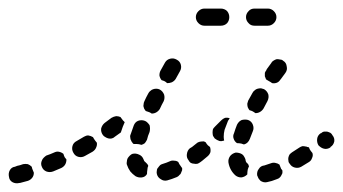

<svg xmlns="http://www.w3.org/2000/svg" viewBox="-33 -404 800 448"><path d="M32 18Q38 16 42 11Q46 6 46 -1Q45 -3 44 -6Q42 -10 41 -15Q37 -19 32 -21Q26 -22 21 -21Q13 -18 7 -17Q4 -16 2 -15Q-6 -14 -10 -7Q-14 0 -12 9Q-11 17 -4 21Q3 25 12 23Q14 23 17 22Q24 20 32 18ZM620 10Q623 7 624 4Q626 1 626 -1Q626 -3 626 -6Q625 -8 623 -10Q621 -15 619 -20Q615 -23 609 -24Q604 -25 599 -23Q590 -20 584 -18Q575 -17 571 -10Q566 -4 567 5Q568 8 570 12Q572 15 575 18Q578 20 582 21Q586 22 590 21Q601 19 613 14Q617 13 620 10ZM386 4Q389 2 390 -2Q391 -5 392 -7Q392 -10 392 -12Q390 -14 389 -16Q385 -21 383 -26Q379 -29 374 -29Q368 -30 364 -28Q355 -24 348 -22Q344 -21 341 -19Q338 -16 336 -13Q333 -10 333 -6Q332 -2 333 2Q335 10 342 14Q349 19 357 17Q368 14 380 9Q384 7 386 4ZM271 -4Q266 -11 263 -20Q262 -23 263 -27Q263 -31 265 -35Q267 -38 270 -41Q273 -44 276 -45Q284 -47 292 -43Q299 -40 302 -32Q303 -28 306 -26Q308 -24 310 -22Q312 -20 313 -17Q311 -13 311 -9Q310 -3 310 2Q306 9 298 10Q290 11 283 7Q276 2 271 -4ZM530 10Q522 10 516 5Q503 -7 500 -25Q499 -33 504 -40Q509 -46 517 -48Q521 -48 525 -47Q529 -46 532 -44Q535 -42 537 -38Q539 -35 540 -31Q540 -28 541 -27Q541 -26 542 -25Q544 -23 546 -21Q547 -19 548 -16Q546 -12 545 -8Q544 -2 544 3Q544 3 544 3Q544 3 544 3Q538 9 530 10ZM119 -20Q122 -25 122 -32Q120 -34 118 -37Q116 -41 115 -45Q110 -49 104 -50Q99 -51 93 -48Q84 -44 75 -41Q72 -39 69 -36Q66 -33 65 -30Q63 -26 63 -22Q63 -18 65 -14Q68 -7 75 -4Q83 -1 91 -4Q100 -8 110 -12Q116 -15 119 -20ZM695 -35Q698 -41 696 -47Q694 -49 692 -52Q689 -56 688 -60Q686 -61 684 -61Q683 -62 681 -62Q677 -63 673 -63Q669 -62 666 -60Q657 -54 649 -49Q646 -47 643 -44Q641 -41 640 -37Q639 -33 640 -29Q640 -25 643 -22Q647 -15 655 -13Q663 -11 670 -15Q678 -20 688 -26Q693 -29 695 -35ZM451 -39Q456 -43 458 -49Q459 -55 457 -61Q455 -63 452 -65Q449 -68 447 -72Q445 -73 443 -74Q442 -74 440 -74Q436 -74 432 -73Q428 -72 425 -69Q419 -64 415 -61L410 -58Q404 -53 403 -44Q402 -36 407 -30Q409 -26 412 -24Q416 -22 420 -22Q424 -21 428 -22Q431 -23 435 -26L439 -29Q444 -33 451 -39ZM191 -59Q194 -65 193 -71Q191 -73 189 -76Q186 -80 184 -84Q179 -87 173 -88Q168 -88 163 -85Q154 -80 146 -75Q138 -71 136 -63Q134 -55 138 -48Q142 -40 150 -38Q158 -36 165 -40Q174 -45 183 -50Q189 -54 191 -59ZM747 -74Q748 -82 743 -88Q741 -92 738 -94Q734 -96 730 -97Q727 -97 723 -97Q719 -96 716 -93H715Q708 -88 707 -80Q706 -72 710 -65Q713 -62 716 -60Q719 -58 723 -57Q727 -56 731 -57Q735 -58 738 -60V-61Q745 -65 747 -74ZM271 -83Q270 -87 272 -91Q275 -100 279 -111Q282 -119 289 -122Q297 -125 305 -122Q308 -121 311 -118Q314 -115 316 -112Q317 -108 317 -104Q317 -100 316 -96Q312 -87 310 -78Q308 -74 305 -70Q301 -67 297 -66Q291 -68 286 -68Q282 -68 279 -68Q277 -69 276 -71Q274 -73 273 -76Q271 -79 271 -83ZM520 -113Q522 -117 525 -120Q527 -122 531 -124Q535 -125 539 -125Q543 -125 546 -124Q554 -121 557 -113Q560 -105 557 -98Q553 -88 550 -80Q548 -75 545 -72Q541 -68 536 -67Q533 -68 530 -69Q525 -70 520 -70Q514 -74 512 -81Q510 -87 513 -93Q516 -103 520 -113ZM503 -128Q498 -130 492 -129Q487 -127 483 -123L469 -109Q466 -106 464 -103Q463 -99 463 -95Q463 -91 464 -87Q466 -84 468 -81Q473 -77 479 -75Q484 -74 490 -76Q489 -81 489 -85Q489 -93 491 -101Q495 -111 499 -122Q501 -125 503 -128ZM258 -119Q256 -121 254 -123Q251 -127 248 -131Q243 -133 238 -133Q232 -132 227 -129Q219 -123 211 -117Q205 -112 203 -104Q202 -96 207 -89Q209 -86 213 -84Q216 -82 220 -81Q224 -80 228 -81Q232 -82 235 -85Q242 -90 249 -95Q250 -97 250 -98Q253 -108 258 -119Q258 -119 258 -119ZM321 -139Q327 -139 332 -142Q337 -145 340 -150Q344 -159 349 -168Q352 -175 350 -183Q347 -191 340 -195Q336 -197 332 -197Q328 -197 325 -196Q321 -195 318 -192Q315 -190 313 -186Q308 -177 304 -168Q302 -164 302 -160Q301 -156 303 -152Q303 -150 305 -148Q306 -147 307 -145Q310 -144 313 -143Q317 -142 321 -139ZM563 -140Q569 -140 574 -143Q579 -146 582 -151Q587 -160 591 -168Q595 -176 593 -184Q590 -192 583 -196Q580 -197 576 -198Q572 -198 568 -197Q564 -196 561 -193Q558 -191 556 -187Q551 -178 546 -169Q545 -166 544 -162Q544 -158 545 -154Q546 -152 547 -150Q548 -148 549 -147Q552 -146 555 -145Q559 -143 563 -140ZM585 -234Q586 -237 589 -241V-242L600 -257Q602 -261 606 -263Q609 -265 613 -266Q617 -266 621 -265Q625 -265 628 -262Q635 -258 636 -249Q638 -241 633 -234L622 -219L621 -218Q618 -213 613 -211Q608 -209 602 -210Q598 -213 594 -215Q591 -217 589 -218Q587 -219 587 -221Q586 -224 585 -226Q585 -230 585 -234ZM342 -240 352 -258Q356 -265 364 -267Q372 -269 379 -265Q387 -261 389 -253Q391 -245 387 -238L377 -220Q374 -215 368 -212Q363 -210 357 -210Q354 -213 350 -215Q347 -216 344 -217Q340 -222 339 -228Q339 -235 342 -240ZM497 -350Q502 -356 502 -364Q502 -372 497 -378Q491 -384 482 -384H444Q436 -384 430 -378Q424 -372 424 -364Q424 -356 430 -350Q436 -344 444 -344H482Q491 -344 497 -350ZM606 -350Q612 -356 612 -364Q612 -372 606 -378Q600 -384 592 -384H561Q552 -384 547 -378Q541 -372 541 -364Q541 -356 547 -350Q552 -344 561 -344H592Q600 -344 606 -350Z"/></svg>

Font: FRB American Cursive Dashed
Style: Bold Italic
Weight: 700
Italic angle: -25°
Version: Version 2.0;Modular Font Editor K font №1